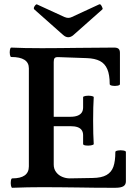

<svg xmlns="http://www.w3.org/2000/svg" viewBox="-20 -893 651 916"><path d="M38.6 -42Q117.7 -42 117.7 -99.1V-566.9Q117.7 -621.1 33.7 -621.1Q29.3 -621.1 27.3 -632.3Q25.4 -643.6 27.3 -654.8Q29.3 -666 33.7 -666Q92.3 -663.1 179.7 -663.1Q222.7 -663.1 265.9 -663.6Q309.1 -664.1 352.1 -664.6Q438.5 -666 524.4 -666Q539.1 -666 545.7 -660.2Q552.2 -654.3 552.2 -641.1V-491.7Q552.2 -486.3 540 -484.1Q527.8 -481.9 515.6 -484.1Q503.4 -486.3 503.4 -491.7Q503.4 -536.1 491.9 -563Q480.5 -589.8 456.5 -602.1Q432.6 -614.3 394.5 -615.7L256.3 -620.6Q244.6 -620.6 240.5 -615.5Q236.3 -610.4 236.3 -597.2V-335.9H316.4Q336.4 -335.9 349.9 -341.1Q363.3 -346.2 369.9 -356Q376.5 -365.7 376.5 -380.9V-429.2Q376.5 -433.6 389.2 -435.5Q401.9 -437.5 414.6 -435.5Q427.2 -433.6 427.2 -429.2Q424.3 -384.8 424.3 -317.9Q424.3 -250.5 427.2 -206.1Q427.2 -201.7 414.3 -199.5Q401.4 -197.3 388.9 -199Q376.5 -200.7 376.5 -206.1V-248Q376.5 -262.2 369.9 -272Q363.3 -281.7 349.9 -286.4Q336.4 -291 316.4 -291H236.3V-107.9Q236.3 -86.9 247.8 -71.8Q259.3 -56.6 276.9 -49.3Q294.4 -42 312.5 -42L421.4 -43.9Q464.4 -44.4 488 -57.9Q511.7 -71.3 521 -97.7Q530.3 -124 530.3 -168Q530.3 -172.9 543 -175Q555.7 -177.2 568.1 -175Q580.6 -172.9 580.6 -168V-27.8Q580.6 -11.7 568.6 -4.4Q556.6 2.9 530.3 2.9Q486.8 2.9 443.6 2.7Q400.4 2.4 356.9 1.5Q313.5 1 270.3 0.5Q227.1 0 183.6 0Q111.3 0 38.6 2.9Q34.2 2.9 32.2 -8.3Q30.3 -19.5 32 -30.8Q33.7 -42 38.6 -42ZM281.2 -726.1 143.6 -848.1Q138.2 -853.5 145.5 -864.3Q148.9 -869.1 151.9 -871.1Q154.8 -873 156.2 -872.1L287.1 -812Q297.9 -807.6 305.7 -807.6Q314.5 -807.6 323.2 -812L453.1 -872.1H453.6Q456.5 -873.5 459.2 -871.6Q461.9 -869.6 465.3 -863.3Q468.8 -856.9 469.5 -853.5Q470.2 -850.1 468.3 -848.1L330.6 -726.1Q318.4 -715.3 305.7 -715.3Q293.5 -715.3 281.2 -726.1Z"/></svg>

Font: Junicode Two Beta VF
Style: Regular
Weight: 400
Designer: Peter S. Baker
Foundry: Briery Creek Software
Version: Version 1.031 beta; ttfautohint (v1.8.1.43-b0c9)